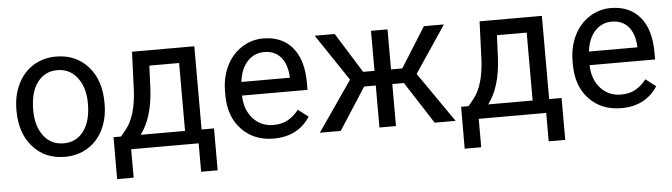

<svg xmlns="http://www.w3.org/2000/svg" viewBox="-45 -714 3657 1045"><g transform="rotate(-5 1783.5 -191.5)"><path d="M44.4 -269V-262.7C44.4 -180.7 66.7 -114.7 111.1 -64.9C155.5 -15.1 213.5 9.8 285.2 9.8C332.7 9.8 374.8 -1.6 411.4 -24.4C448 -47.2 476.2 -79 495.8 -119.9C515.5 -160.7 525.4 -206.9 525.4 -258.3V-264.6C525.4 -347.3 503.2 -413.6 458.7 -463.4C414.3 -513.2 356.1 -538.1 284.2 -538.1C237.6 -538.1 196.2 -526.9 159.9 -504.4C123.6 -481.9 95.3 -450 75 -408.7C54.6 -367.4 44.4 -320.8 44.4 -269ZM135.3 -258.3C135.3 -324.4 148.9 -375.2 176.3 -410.6C203.6 -446.1 239.6 -463.9 284.2 -463.9C329.8 -463.9 366.3 -445.9 393.8 -409.9C421.3 -373.9 435.1 -327 435.1 -269C435.1 -204.3 421.5 -153.9 394.5 -117.9C367.5 -81.9 331.1 -64 285.2 -64C239.6 -64 203.2 -81.7 176 -117.2C148.8 -152.7 135.3 -199.7 135.3 -258.3Z M599.1 -73.7H558.1L557.6 155.3H647.9V0H1016.6V155.3H1106.9V-73.7H1039.1V-528.3H698.7L690.4 -317.4C685.5 -226.2 665.5 -157.9 630.4 -112.3ZM706.1 -73.7C750.3 -132 775.2 -213.7 780.8 -318.8L786.1 -444.8H948.7V-73.7Z M1426.3 9.8C1514.8 9.8 1581.2 -24.3 1625.5 -92.3L1570.3 -135.3C1553.7 -113.8 1534.3 -96.5 1512.2 -83.5C1490.1 -70.5 1463.1 -64 1431.2 -64C1386.2 -64 1349.2 -80 1320.1 -112.1C1290.9 -144.1 1275.7 -186.2 1274.4 -238.3H1632.3V-275.9C1632.3 -360.2 1613.3 -425 1575.2 -470.2C1537.1 -515.5 1483.7 -538.1 1415 -538.1C1373 -538.1 1334.1 -526.4 1298.1 -503.2C1262.1 -479.9 1234.1 -447.7 1214.1 -406.5C1194.1 -365.3 1184.1 -318.5 1184.1 -266.1V-249.5C1184.1 -170.7 1206.5 -107.8 1251.5 -60.8C1296.4 -13.8 1354.7 9.8 1426.3 9.8ZM1415 -463.9C1452.8 -463.9 1482.7 -451.3 1504.9 -426C1527 -400.8 1539.4 -365.2 1542 -319.3V-312.5H1277.3C1283.2 -360.4 1298.5 -397.5 1323.2 -424.1C1348 -450.6 1378.6 -463.9 1415 -463.9Z M2158.2 -229.5 2306.2 0H2420.4L2231.4 -272.9L2402.8 -528.3H2293.5L2156.2 -309.6H2094.7V-528.3H2004.4V-309.6H1942.4L1806.2 -528.3H1696.8L1867.7 -273.4L1678.7 0H1793L1940.9 -229.5H2004.4V0H2094.7V-229.5Z M2498 -73.7H2457L2456.5 155.3H2546.9V0H2915.5V155.3H3005.9V-73.7H2938V-528.3H2597.7L2589.4 -317.4C2584.5 -226.2 2564.5 -157.9 2529.3 -112.3ZM2605 -73.7C2649.3 -132 2674.2 -213.7 2679.7 -318.8L2685.1 -444.8H2847.7V-73.7Z M3325.2 9.8C3413.7 9.8 3480.1 -24.3 3524.4 -92.3L3469.2 -135.3C3452.6 -113.8 3433.3 -96.5 3411.1 -83.5C3389 -70.5 3362 -64 3330.1 -64C3285.2 -64 3248.1 -80 3219 -112.1C3189.9 -144.1 3174.6 -186.2 3173.3 -238.3H3531.2V-275.9C3531.2 -360.2 3512.2 -425 3474.1 -470.2C3436 -515.5 3382.6 -538.1 3314 -538.1C3272 -538.1 3233 -526.4 3197 -503.2C3161.1 -479.9 3133.1 -447.7 3113 -406.5C3093 -365.3 3083 -318.5 3083 -266.1V-249.5C3083 -170.7 3105.5 -107.8 3150.4 -60.8C3195.3 -13.8 3253.6 9.8 3325.2 9.8ZM3314 -463.9C3351.7 -463.9 3381.7 -451.3 3403.8 -426C3425.9 -400.8 3438.3 -365.2 3440.9 -319.3V-312.5H3176.3C3182.1 -360.4 3197.4 -397.5 3222.2 -424.1C3246.9 -450.6 3277.5 -463.9 3314 -463.9Z"/></g></svg>

Font: Roboto1
Style: rg
Weight: 400
Designer: Google
Version: Version 2.137; 2017